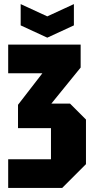

<svg xmlns="http://www.w3.org/2000/svg" viewBox="-20 -918 462 938"><path d="M284 0H20V-140H229V-292H68V-406L187 -560H20V-700H374V-588L231 -412H322L400 -334V-116ZM341 -898V-794L211 -734L81 -794V-898L211 -838Z"/></svg>

Font: Tektur Condensed
Style: Bold
Weight: 700
Width: 3
Designer: Adam Jagosz
Foundry: Adam Jagosz
Version: Version 1.005;gftools[0.9.30]